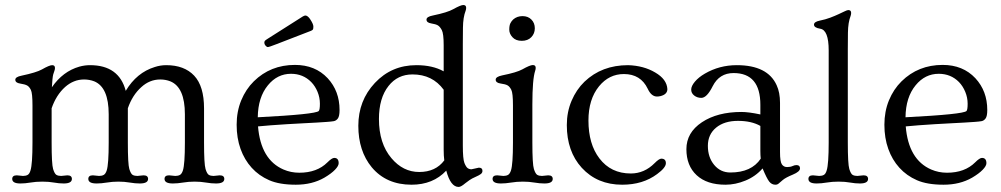

<svg xmlns="http://www.w3.org/2000/svg" viewBox="-20 -718 3957 759"><path d="M60.5 7.3Q28.3 7.3 28.3 -10.7Q28.3 -24.9 46.4 -24.9L70.8 -22.5Q82 -22.5 89.4 -26.6Q96.7 -30.8 100.6 -44.4Q108.4 -69.3 108.4 -154.8V-300.8Q108.4 -349.6 102.1 -362.5Q95.7 -375.5 87.2 -380.1Q78.6 -384.8 59.6 -387.7Q40.5 -390.6 40.5 -402.8Q40.5 -414.1 65.4 -418.9Q123.5 -431.2 145.5 -443.4Q175.3 -460.4 186.3 -460.4Q197.3 -460.4 197.3 -449.2Q197.3 -443.8 195.1 -438Q192.9 -432.1 190.4 -423.8Q187 -410.6 185.1 -373Q228.5 -436 293.9 -454.6Q314.9 -460.4 335.9 -460.4Q450.2 -460.4 477.1 -358.9Q520.5 -431.2 591.8 -453.1Q614.3 -460.4 637.2 -460.4Q708.5 -460.4 747.6 -418.9Q786.6 -377.4 786.6 -289.6V-154.8Q786.6 -69.3 792.5 -50Q798.3 -30.8 805.7 -26.6Q813 -22.5 824.2 -22.5L848.6 -24.9Q866.7 -24.9 866.7 -10.7Q866.7 7.3 834 7.3Q815.4 7.3 794.4 3.7Q773.4 0 749.3 0Q725.1 0 703.4 3.7Q681.6 7.3 663.1 7.3Q630.4 7.3 630.4 -10.7Q630.4 -24.9 648.4 -24.9L672.9 -22.5Q684.1 -22.5 691.4 -26.6Q698.7 -30.8 703.1 -44.4Q710.9 -68.8 710.9 -154.8V-266.1Q710.9 -373 653.3 -396.5Q634.8 -403.8 613.5 -403.8Q592.3 -403.8 573.7 -396.2Q555.2 -388.7 539.1 -374Q503.4 -342.3 485.4 -290V-154.8Q485.4 -69.3 491.2 -50Q497.1 -30.8 504.4 -26.6Q511.7 -22.5 522.9 -22.5L547.4 -24.9Q565.4 -24.9 565.4 -10.7Q565.4 7.3 532.7 7.3Q514.2 7.3 493.2 3.7Q472.2 0 448 0Q423.8 0 402.1 3.7Q380.4 7.3 361.8 7.3Q329.1 7.3 329.1 -10.7Q329.1 -24.9 347.2 -24.9L371.6 -22.5Q382.8 -22.5 390.1 -26.6Q397.5 -30.8 401.9 -44.4Q409.7 -68.8 409.7 -154.8V-266.1Q409.7 -373 352.5 -396.5Q333.5 -403.8 312.3 -403.8Q291 -403.8 272.5 -396.2Q253.9 -388.7 237.3 -374Q202.1 -342.3 184.1 -290V-154.8Q184.1 -69.3 189.9 -50Q195.8 -30.8 203.1 -26.6Q210.4 -22.5 221.7 -22.5L246.1 -24.9Q264.2 -24.9 264.2 -10.7Q264.2 7.3 231.9 7.3Q213.4 7.3 193.4 3.7Q173.3 0 147.5 0Q121.6 0 100.3 3.7Q79.1 7.3 60.5 7.3Z M1073.2 -543.5Q1043 -531.7 1038.6 -532Q1034.2 -532.2 1029.5 -537.8Q1024.9 -543.5 1024.9 -548.8Q1024.9 -554.2 1027.3 -556.9Q1029.8 -559.6 1039.1 -565.4L1176.8 -652.8Q1183.1 -656.7 1187.5 -656.7Q1191.9 -656.7 1197.3 -652.3Q1202.6 -647.9 1207 -640.6Q1218.8 -622.6 1218.8 -613Q1218.8 -603.5 1216.8 -601.1Q1214.8 -598.6 1209.5 -596.2ZM983.4 -396.5Q1049.3 -461.4 1146 -461.4Q1226.1 -461.4 1275.4 -408.7Q1322.3 -357.9 1322.3 -283.2Q1322.3 -258.8 1315.7 -249.8Q1309.1 -240.7 1299.3 -239Q1289.6 -237.3 1272.5 -236.1Q1255.4 -234.9 1231 -233.4Q1206.5 -231.9 1176.5 -230.5Q1146.5 -229 1115.2 -227.1Q1043.5 -222.7 1000 -218.3Q1010.7 -86.9 1100.6 -47.9Q1129.9 -35.2 1163.1 -35.2Q1233.4 -35.2 1274.4 -76.2Q1292 -93.8 1301.3 -93.8Q1318.8 -93.8 1318.8 -72.8Q1318.8 -62 1304.2 -46.9Q1289.6 -31.7 1262.2 -15.6Q1213.9 12.2 1149.4 12.2Q1085 12.2 1044.2 -5.6Q1003.4 -23.4 974.9 -54.9Q946.3 -86.4 930.9 -129.4Q915.5 -172.4 915.5 -224.9Q915.5 -277.3 933.6 -321.3Q951.7 -365.2 983.4 -396.5ZM999 -254.4Q1228 -266.1 1240.2 -279.3Q1244.6 -284.2 1244.6 -308.1Q1244.6 -332 1235.4 -354.7Q1226.1 -377.4 1210.4 -393.6Q1178.2 -426.3 1130.4 -426.3Q1076.2 -426.3 1039.1 -380.9Q1000 -333.5 999 -254.4Z M1744.1 -43.5Q1691.9 12.2 1606.9 12.2Q1507.3 12.2 1449.7 -56.6Q1396.5 -121.1 1396.5 -220.7Q1396.5 -320.3 1461.9 -390.1Q1527.8 -460.4 1626 -460.4Q1690.4 -460.4 1733.9 -436V-539.1Q1733.9 -585 1726.6 -598.9Q1719.2 -612.8 1710.9 -617.7Q1702.6 -622.6 1684.3 -625.5Q1666 -628.4 1666 -640.6Q1666 -651.9 1690.9 -656.7Q1749.5 -668.9 1771.5 -681.6Q1801.3 -698.2 1811.5 -698.2Q1822.8 -698.2 1822.8 -687Q1822.8 -681.6 1820.8 -675.8Q1810.5 -649.4 1810.1 -608.9Q1809.6 -568.4 1809.6 -543V-143.1Q1809.6 -89.4 1815.9 -73.7Q1822.3 -58.1 1828.6 -53.5Q1835 -48.8 1843.8 -48.8L1873 -55.2Q1887.2 -55.2 1887.2 -42.5Q1887.2 -35.2 1881.1 -30.3Q1875 -25.4 1860.4 -19Q1845.7 -12.7 1835.9 -5.9Q1826.2 1 1818.8 6.8Q1802.2 21 1793 21Q1761.2 21 1744.1 -43.5ZM1733.9 -363.3Q1689.5 -423.8 1610.8 -423.8Q1551.8 -423.8 1516.1 -378.4Q1478 -330.6 1478 -247.6Q1478 -150.9 1527.3 -92.8Q1573.2 -38.1 1637.2 -38.1Q1702.1 -38.1 1736.3 -84Q1733.9 -102.1 1733.9 -126Z M2008.8 -641.1Q2023.9 -654.3 2045.7 -654.3Q2067.4 -654.3 2080.8 -640.6Q2094.2 -627 2094.2 -606.2Q2094.2 -585.4 2080.3 -571Q2066.4 -556.6 2042.7 -556.6Q2019 -556.6 2006.1 -570.6Q1993.2 -584.5 1993.2 -600.8Q1993.2 -617.2 1997.6 -626Q2002 -634.8 2008.8 -641.1ZM1960 7.3Q1927.2 7.3 1927.2 -10.7Q1927.2 -24.9 1945.3 -24.9L1969.7 -22.5Q1981 -22.5 1988.3 -26.6Q1995.6 -30.8 2000 -44.4Q2007.8 -68.8 2007.8 -154.8V-301.8Q2007.8 -350.1 2001.2 -363Q1994.6 -376 1986.3 -380.6Q1978 -385.3 1958.7 -387.9Q1939.5 -390.6 1939.5 -403.3Q1939.5 -414.6 1964.8 -419.9Q2022.9 -431.6 2044.9 -443.8Q2075.2 -460.9 2086.4 -460.9Q2097.7 -460.9 2097.7 -449.7Q2097.7 -444.3 2095.7 -438.5Q2084.5 -404.8 2084.5 -305.7V-154.8Q2084.5 -68.8 2090.6 -49.8Q2096.7 -30.8 2104 -26.6Q2111.3 -22.5 2122.6 -22.5L2147 -24.9Q2165 -24.9 2165 -10.7Q2165 7.3 2132.3 7.3Q2113.8 7.3 2092.5 3.7Q2071.3 0 2046.9 0Q2022.5 0 2000.5 3.7Q1978.5 7.3 1960 7.3Z M2220.7 -223.6Q2220.7 -275.4 2239.5 -319.6Q2258.3 -363.8 2290.5 -395Q2358.9 -460.4 2462.9 -460.4Q2524.4 -458.5 2569.8 -431.6Q2616.2 -404.8 2618.2 -365.7Q2618.2 -344.7 2590.3 -337.9Q2583 -336.4 2577.1 -336.4Q2554.7 -336.4 2540.5 -367.2Q2512.7 -425.3 2446.3 -425.3Q2387.7 -425.3 2348.1 -377Q2306.2 -325.7 2306.2 -241.7Q2306.2 -148.4 2349.6 -91.8Q2395 -32.2 2473.6 -32.2Q2527.3 -32.2 2567.9 -73.2Q2585.4 -90.8 2594.2 -90.8Q2612.3 -90.8 2612.3 -72.8Q2612.3 -55.2 2577.6 -29.8Q2521.5 12.2 2439.5 12.2Q2341.3 12.2 2279.8 -54.7Q2220.7 -119.6 2220.7 -223.6Z M3128.4 -65.4Q3142.6 -65.4 3142.6 -52.5Q3142.6 -39.6 3114.3 -27.8Q3085.9 -16.1 3074.7 -6.6Q3063.5 2.9 3058.1 7.6Q3052.7 12.2 3045.4 12.2Q3030.8 12.2 3021 0Q3011.2 -12.2 2994.6 -52.2Q2966.8 -20.5 2927 -4.2Q2887.2 12.2 2848.1 12.2Q2774.4 12.2 2733.9 -25.4Q2693.4 -63 2693.4 -128.4Q2693.4 -193.8 2754.6 -234.6Q2815.9 -275.4 2911.1 -275.4Q2939.5 -275.4 2985.8 -265.6V-303.7Q2985.8 -429.2 2879.9 -429.2Q2823.7 -429.2 2797.4 -377.4Q2774.4 -331.1 2752.4 -331.1Q2736.3 -331.1 2724.4 -340.3Q2712.4 -349.6 2712.4 -363.8Q2712.4 -377.9 2727.1 -395.3Q2741.7 -412.6 2766.1 -426.8Q2823.7 -460.4 2892.6 -460.4Q3014.6 -460.4 3050.3 -380.9Q3063.5 -352.5 3063.5 -311.5V-116.7Q3063.5 -79.1 3070.8 -68.4Q3078.1 -57.6 3091.3 -57.6Q3104.5 -57.6 3112.8 -61.5Q3121.1 -65.4 3128.4 -65.4ZM2985.8 -220.2Q2950.7 -240.2 2897 -240.2Q2843.3 -240.2 2810.8 -213.4Q2778.3 -186.5 2778.3 -141.4Q2778.3 -96.2 2803.2 -66.2Q2828.1 -36.1 2867.2 -36.1Q2950.7 -36.1 2987.3 -90.8Q2985.8 -104.5 2985.8 -121.1Z M3208 7.3Q3175.8 7.3 3175.8 -10.7Q3175.8 -24.9 3193.8 -24.9L3218.3 -22.5Q3229.5 -22.5 3236.8 -26.6Q3244.1 -30.8 3248 -44.4Q3255.9 -69.3 3255.9 -154.8V-518.6Q3255.9 -599.6 3222.2 -604.5Q3197.8 -608.4 3197.8 -620.6Q3197.8 -631.8 3220.7 -636.5Q3243.7 -641.1 3262.2 -648.2Q3280.8 -655.3 3294.9 -661.9Q3309.1 -668.5 3319.1 -673.3Q3329.1 -678.2 3333.5 -678.2Q3344.7 -678.2 3344.7 -667Q3344.7 -661.6 3342.8 -655.8Q3332.5 -629.4 3332 -588.9Q3331.5 -548.3 3331.5 -522.5V-154.8Q3331.5 -69.3 3337.4 -50Q3343.3 -30.8 3350.6 -26.6Q3357.9 -22.5 3369.1 -22.5L3393.6 -24.9Q3411.6 -24.9 3411.6 -10.7Q3411.6 7.3 3379.4 7.3Q3360.8 7.3 3340.8 3.7Q3320.8 0 3294.9 0Q3269 0 3247.8 3.7Q3226.6 7.3 3208 7.3Z M3543.9 -396.5Q3609.9 -461.4 3706.5 -461.4Q3786.6 -461.4 3835.9 -408.7Q3882.8 -357.9 3882.8 -283.2Q3882.8 -258.8 3876.2 -249.8Q3869.6 -240.7 3859.9 -239Q3850.1 -237.3 3833 -236.1Q3815.9 -234.9 3791.5 -233.4Q3767.1 -231.9 3737.1 -230.5Q3707 -229 3675.8 -227.1Q3604 -222.7 3560.5 -218.3Q3571.3 -86.9 3661.1 -47.9Q3690.4 -35.2 3723.6 -35.2Q3793.9 -35.2 3835 -76.2Q3852.5 -93.8 3861.8 -93.8Q3879.4 -93.8 3879.4 -72.8Q3879.4 -62 3864.7 -46.9Q3850.1 -31.7 3822.8 -15.6Q3774.4 12.2 3710 12.2Q3645.5 12.2 3604.7 -5.6Q3564 -23.4 3535.4 -54.9Q3506.8 -86.4 3491.5 -129.4Q3476.1 -172.4 3476.1 -224.9Q3476.1 -277.3 3494.1 -321.3Q3512.2 -365.2 3543.9 -396.5ZM3559.6 -254.4Q3788.6 -266.1 3800.8 -279.3Q3805.2 -284.2 3805.2 -308.1Q3805.2 -332 3795.9 -354.7Q3786.6 -377.4 3771 -393.6Q3738.8 -426.3 3690.9 -426.3Q3636.7 -426.3 3599.6 -380.9Q3560.5 -333.5 3559.6 -254.4Z"/></svg>

Font: Ovo
Style: Regular
Weight: 400
Designer: Nicole Fally
Foundry: Sorkin Type Co.
Version: Version 1.001